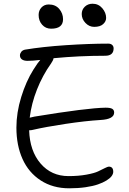

<svg xmlns="http://www.w3.org/2000/svg" viewBox="-20 -977 694 1029"><path d="M484.9 -833Q458 -833 438 -854Q418 -875 418 -901.9Q418 -925.3 434.6 -941.2Q451.2 -957 476.1 -957Q507.8 -957 528.3 -932.9Q548.8 -908.7 548.8 -880.9Q548.8 -862.3 532.7 -847.7Q516.6 -833 484.9 -833ZM253.9 -823.2Q224.6 -823.2 205.8 -844.5Q187 -865.7 187 -897Q187 -920.4 202.1 -936.8Q217.3 -953.1 241.2 -953.1Q277.3 -953.1 297.6 -929Q317.9 -904.8 317.9 -874Q317.9 -823.2 253.9 -823.2ZM154.8 -280.8Q147.9 -278.8 136.2 -278.8Q139.6 -168 197.5 -100.6Q255.4 -33.2 347.2 -33.2Q400.4 -33.2 443.1 -41Q485.8 -48.8 506.1 -58.6Q526.4 -68.4 542 -76.2Q557.6 -84 563 -84Q586.9 -84 586.9 -56.2Q586.9 -45.4 578.4 -33.4Q569.8 -21.5 550.8 -9.8Q531.7 2 505.1 11.2Q478.5 20.5 438.5 26.4Q398.4 32.2 351.1 32.2Q263.2 32.2 198.2 -10Q133.3 -52.2 100.6 -125.2Q67.9 -198.2 67.9 -293Q67.9 -373.5 93.8 -457.3Q119.6 -541 159.2 -604Q184.6 -644 195.8 -655.8Q154.3 -650.9 127.9 -650.9Q107.9 -650.9 97.4 -658.7Q86.9 -666.5 86.9 -680.2Q86.9 -689.9 93.8 -699Q100.6 -708 113.8 -710.9Q208 -726.6 333.7 -734.9Q459.5 -743.2 560.1 -743.2Q573.7 -743.2 581.3 -736.1Q588.9 -729 588.9 -717.8Q588.9 -678.2 543.9 -678.2Q404.3 -678.2 267.1 -665Q265.6 -654.3 253.9 -637.2Q208 -572.8 178.2 -497.3Q148.4 -421.9 139.2 -346.2Q143.1 -347.7 165 -352.1Q446.8 -398.4 545.9 -399.9Q571.8 -399.9 581.8 -393.6Q591.8 -387.2 591.8 -374Q591.8 -337.9 519 -334Q438 -329.1 331.1 -313Q224.1 -296.9 154.8 -280.8Z"/></svg>

Font: Shantell Sans Irregular
Style: Regular
Weight: 300
Designer: Stephen Nixon, Anya Danilova, Shantell Martin
Foundry: Arrow Type
Version: Version 1.006;[9816181b4]